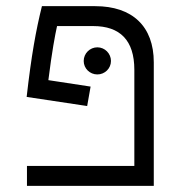

<svg xmlns="http://www.w3.org/2000/svg" viewBox="-20 -606 626 626"><path d="M275.4 -323.7 137.7 -344.7C149.4 -438.5 159.7 -492.7 166 -521H283.7C371.1 -521 418 -475.1 418 -378.4V-64.9H67.9V0H481.4V-402.8C481.4 -520 411.6 -585.9 290.5 -585.9H116.7C97.2 -507.3 82.5 -426.8 66.9 -290L264.2 -260.3ZM297.4 -363.3C321.8 -363.3 341.8 -382.8 341.8 -407.2C341.8 -431.6 321.8 -451.7 297.4 -451.7C272.9 -451.7 252.9 -431.6 252.9 -407.2C252.9 -382.8 272.9 -363.3 297.4 -363.3Z"/></svg>

Font: Cascadia Code PL Light
Style: Regular
Weight: 300
Monospace: yes
Designer: Aaron Bell
Foundry: Saja Typeworks
Version: Version 2404.023